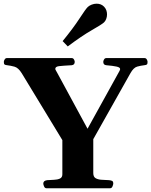

<svg xmlns="http://www.w3.org/2000/svg" viewBox="-37 -1002 805 1022"><path d="M210 0Q201.7 0 197.5 -9.8Q193.4 -19.5 193.4 -24.9Q193.4 -40.5 214.4 -43Q231 -44.4 249.5 -44.9Q268.1 -45.4 281.5 -51.3Q294.9 -57.1 294.9 -74.2V-256.3L78.6 -612.3Q60.5 -641.6 39.8 -647.2Q19 -652.8 1 -654.8Q-9.3 -655.8 -12.9 -658.9Q-16.6 -662.1 -16.6 -672.9Q-16.6 -678.2 -12.2 -685.5Q-7.8 -692.9 0 -692.9H344.2Q352.5 -692.9 356.7 -685.5Q360.8 -678.2 360.8 -672.9Q360.8 -656.7 344.7 -654.8Q297.4 -652.3 277.3 -649.9Q257.3 -647.5 257.3 -635.3Q257.3 -631.8 261.7 -624.8Q266.1 -617.7 266.6 -616.2L437 -301.8L420.9 -302.2L598.6 -623.5Q602.5 -630.9 602.5 -634.3Q602.5 -643.6 583 -647.7Q563.5 -651.9 528.8 -654.8Q512.7 -656.2 512.7 -672.9Q512.7 -678.2 516.8 -685.5Q521 -692.9 529.3 -692.9H731.9Q740.2 -692.9 744.4 -685.5Q748.5 -678.2 748.5 -672.9Q748.5 -662.1 744.9 -658.9Q741.2 -655.8 731 -654.8Q712.9 -652.8 693.4 -647.5Q673.8 -642.1 657.2 -612.3L459.5 -261.2V-80.6Q459.5 -59.6 473.6 -52.5Q487.8 -45.4 507.6 -44.9Q527.3 -44.4 543.5 -43Q553.7 -42 559.8 -39.1Q565.9 -36.1 565.9 -24.9Q565.9 -19.5 561.8 -9.8Q557.6 0 549.3 0ZM323.7 -754.9 296.4 -783.2Q353 -852.5 386 -903.3Q418.9 -954.1 430.2 -964.8Q438 -972.2 450.9 -977.3Q463.9 -982.4 477.5 -982.4Q501.5 -982.4 517.1 -966.3Q525.4 -957.5 529.1 -947Q532.7 -936.5 532.7 -925.3Q532.7 -912.6 528.3 -901.1Q523.9 -889.6 516.6 -882.8Q505.4 -872.1 451.9 -841.6Q398.4 -811 323.7 -754.9Z"/></svg>

Font: Gelasio
Style: Bold
Weight: 700
Designer: Eben Sorkin
Foundry: Eben Sorkin
Version: Version 1.008